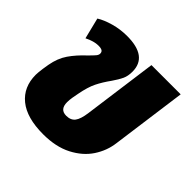

<svg xmlns="http://www.w3.org/2000/svg" viewBox="-156 -735 901 901"><g transform="rotate(45 294.5 -284.5)"><path d="M24 -155Q24 -168 28 -198L33 -229Q42 -281 67.5 -318Q93 -355 132 -391Q152 -411 160 -420.5Q168 -430 168 -439Q168 -450 160.5 -455Q153 -460 135 -460Q106 -460 68 -441L42 -546Q69 -563 111 -575Q153 -587 199 -587Q335 -587 335 -486Q335 -457 325.5 -436.5Q316 -416 296 -387Q270 -351 254 -318.5Q238 -286 228 -233L222 -201Q219 -183 219 -168Q219 -120 261 -120Q291 -120 305.5 -139Q320 -158 326 -203L376 -571H570L519 -196Q512 -140 480 -91.5Q448 -43 389 -12.5Q330 18 246 18Q137 18 80.5 -28Q24 -74 24 -155Z"/></g></svg>

Font: FiraGO Heavy
Style: Italic
Weight: 900
Italic angle: -8°
Designer: bBox Type GmbH
Foundry: bBox Type GmbH
Version: Version 1.001